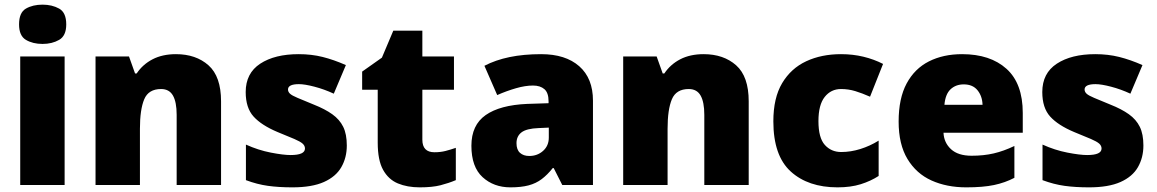

<svg xmlns="http://www.w3.org/2000/svg" viewBox="-20 -796 4979 826"><path d="M163 -776Q204 -776 234.5 -759Q265 -742 265 -691Q265 -642 234.5 -624.5Q204 -607 163 -607Q121 -607 91.5 -624.5Q62 -642 62 -691Q62 -742 91.5 -759Q121 -776 163 -776ZM258 -553V0H67V-553Z M737 -563Q823 -563 877 -515Q931 -467 931 -360V0H740V-302Q740 -357 724 -385Q708 -413 673 -413Q619 -413 600.5 -369Q582 -325 582 -242V0H391V-553H535L561 -480H568Q594 -519 636.5 -541Q679 -563 737 -563Z M1472 -170Q1472 -118 1448.5 -77Q1425 -36 1373.5 -13Q1322 10 1238 10Q1179 10 1132.5 3.5Q1086 -3 1038 -21V-174Q1091 -150 1145 -139.5Q1199 -129 1230 -129Q1292 -129 1292 -157Q1292 -169 1282 -178Q1272 -187 1246.5 -198Q1221 -209 1174 -228Q1105 -257 1071 -294.5Q1037 -332 1037 -400Q1037 -481 1099.5 -522Q1162 -563 1265 -563Q1320 -563 1368 -551Q1416 -539 1468 -516L1416 -393Q1375 -412 1333 -423Q1291 -434 1266 -434Q1219 -434 1219 -411Q1219 -401 1227.5 -393Q1236 -385 1260 -375Q1284 -365 1330 -346Q1378 -327 1409.5 -304.5Q1441 -282 1456.5 -250.5Q1472 -219 1472 -170Z M1849 -141Q1875 -141 1896.5 -146.5Q1918 -152 1941 -160V-21Q1910 -8 1875 1Q1840 10 1786 10Q1732 10 1691.5 -7Q1651 -24 1628 -65.5Q1605 -107 1605 -182V-410H1538V-488L1623 -548L1672 -664H1797V-553H1933V-410H1797V-195Q1797 -141 1849 -141Z M2308 -563Q2413 -563 2472 -511Q2531 -459 2531 -363V0H2399L2362 -73H2358Q2335 -44 2310.5 -25.5Q2286 -7 2254 1.5Q2222 10 2176 10Q2104 10 2056 -34Q2008 -78 2008 -169Q2008 -258 2069.5 -301Q2131 -344 2248 -349L2340 -352V-360Q2340 -397 2322 -412.5Q2304 -428 2273 -428Q2240 -428 2200 -416.5Q2160 -405 2119 -387L2064 -513Q2112 -538 2172.5 -550.5Q2233 -563 2308 -563ZM2297 -245Q2245 -243 2223.5 -226.5Q2202 -210 2202 -180Q2202 -152 2217 -138.5Q2232 -125 2257 -125Q2292 -125 2316.5 -147Q2341 -169 2341 -204V-247Z M3007 -563Q3093 -563 3147 -515Q3201 -467 3201 -360V0H3010V-302Q3010 -357 2994 -385Q2978 -413 2943 -413Q2889 -413 2870.5 -369Q2852 -325 2852 -242V0H2661V-553H2805L2831 -480H2838Q2864 -519 2906.5 -541Q2949 -563 3007 -563Z M3583 10Q3457 10 3382 -58Q3307 -126 3307 -274Q3307 -375 3345 -438.5Q3383 -502 3448.5 -532.5Q3514 -563 3598 -563Q3649 -563 3694.5 -552Q3740 -541 3779 -521L3723 -380Q3689 -395 3659.5 -404Q3630 -413 3598 -413Q3555 -413 3528 -379Q3501 -345 3501 -275Q3501 -203 3528.5 -172.5Q3556 -142 3599 -142Q3640 -142 3681.5 -155Q3723 -168 3760 -191V-39Q3726 -17 3683 -3.5Q3640 10 3583 10Z M4119 -563Q4240 -563 4310 -500Q4380 -437 4380 -310V-225H4039Q4041 -182 4071.5 -154Q4102 -126 4160 -126Q4212 -126 4255 -136Q4298 -146 4344 -168V-31Q4304 -10 4256.5 0Q4209 10 4137 10Q4053 10 3987.5 -19.5Q3922 -49 3884 -112Q3846 -175 3846 -273Q3846 -373 3880.5 -437Q3915 -501 3976.5 -532Q4038 -563 4119 -563ZM4126 -433Q4092 -433 4069.5 -412Q4047 -391 4043 -345H4207Q4206 -382 4185.5 -407.5Q4165 -433 4126 -433Z M4899 -170Q4899 -118 4875.5 -77Q4852 -36 4800.5 -13Q4749 10 4665 10Q4606 10 4559.5 3.5Q4513 -3 4465 -21V-174Q4518 -150 4572 -139.5Q4626 -129 4657 -129Q4719 -129 4719 -157Q4719 -169 4709 -178Q4699 -187 4673.5 -198Q4648 -209 4601 -228Q4532 -257 4498 -294.5Q4464 -332 4464 -400Q4464 -481 4526.5 -522Q4589 -563 4692 -563Q4747 -563 4795 -551Q4843 -539 4895 -516L4843 -393Q4802 -412 4760 -423Q4718 -434 4693 -434Q4646 -434 4646 -411Q4646 -401 4654.5 -393Q4663 -385 4687 -375Q4711 -365 4757 -346Q4805 -327 4836.5 -304.5Q4868 -282 4883.5 -250.5Q4899 -219 4899 -170Z"/></svg>

Font: Noto Sans Thaana Black
Style: Regular
Weight: 900
Designer: David Williams
Foundry: Google Inc.
Version: Version 3.001; ttfautohint (v1.8.4.7-5d5b)